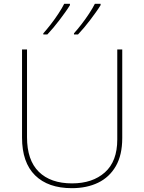

<svg xmlns="http://www.w3.org/2000/svg" viewBox="-20 -972 752 1002"><path d="M355 10Q231 10 163 -57Q95 -124 95 -254V-714H121V-256Q121 -136 182.5 -75.5Q244 -15 356 -15Q463 -15 527.5 -72.5Q592 -130 592 -244V-714H618V-252Q618 -163 584.5 -105Q551 -47 492 -18.5Q433 10 355 10ZM505 -945Q494 -927 480 -907.5Q466 -888 450.5 -867.5Q435 -847 419 -828Q403 -809 387 -792H366V-798Q384 -818 405 -845Q426 -872 445 -901Q464 -930 475 -952H505ZM345 -945Q334 -927 320 -907.5Q306 -888 290.5 -867.5Q275 -847 259 -828Q243 -809 227 -792H206V-798Q224 -818 245 -845Q266 -872 285 -901Q304 -930 315 -952H345Z"/></svg>

Font: Noto Sans Symbols Thin
Style: Regular
Weight: 250
Version: Version 2.002